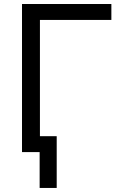

<svg xmlns="http://www.w3.org/2000/svg" viewBox="-20 -747 615 943"><path d="M527 -727.3H88.1V0H174.7V176.1H258.5V-78.1H176.1V-649.1H527Z"/></svg>

Font: Magic Ui Pro
Style: Regular
Weight: 400
Designer: Stefan Endress, Andreas Faust
Version: Version 1.000;FEAKit 1.0